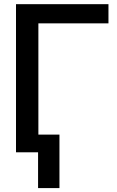

<svg xmlns="http://www.w3.org/2000/svg" viewBox="-20 -748 575 943"><path d="M512.7 -727.5V-633.3H168.5V0H58.6V-727.5ZM272 -86.9V175.8H167V-86.9Z"/></svg>

Font: Inter Tight Medium
Style: Regular
Weight: 500
Designer: Rasmus Andersson
Foundry: rsms
Version: Version 3.004; ttfautohint (v1.8.4.7-5d5b)